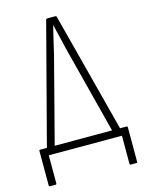

<svg xmlns="http://www.w3.org/2000/svg" viewBox="-120 -727 714 948"><g transform="rotate(-15 236.5 -253.0)"><path d="M83 -13H43L210 -651Q212 -655 216 -655H257Q263 -655 264 -651L430 -13H389L270 -476Q262 -510 253.5 -545Q245 -580 237 -614H236Q227 -579 219 -544Q211 -509 203 -475ZM15 149Q10 149 10 144V-32Q10 -38 15 -38H457Q462 -38 462 -32V144Q462 146 461 147.5Q460 149 457 149H429Q423 149 423 144V0H49V144Q49 149 44 149Z"/></g></svg>

Font: Sofia Sans Condensed ExtraLight
Style: Regular
Weight: 250
Version: Version 4.100